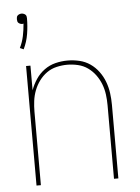

<svg xmlns="http://www.w3.org/2000/svg" viewBox="-53 -790 607 832"><g transform="rotate(-5 250.0 -374.0)"><path d="M72 0V-520H91V-413Q100 -438 115 -460.5Q130 -483 152 -499Q174 -515 200 -521.5Q226 -528 253 -528Q279 -528 304.5 -522Q330 -516 351 -501.5Q372 -487 387.5 -466Q403 -445 412 -421Q421 -397 424.5 -371.5Q428 -346 428 -320V0H409V-320Q409 -343 406 -366.5Q403 -390 394.5 -412Q386 -434 372 -453Q358 -472 339 -485.5Q320 -499 296.5 -504.5Q273 -510 250 -510Q227 -510 203.5 -504.5Q180 -499 161 -485.5Q142 -472 128 -453Q114 -434 105.5 -412Q97 -390 94 -366.5Q91 -343 91 -320V0ZM68 -593 52 -600Q64 -624 69.5 -650.5Q75 -677 77 -704Q75 -704 74 -703.5Q73 -703 72 -703Q68 -703 63.5 -704.5Q59 -706 55.5 -709Q52 -712 51 -716.5Q50 -721 50 -726Q50 -730 51 -734.5Q52 -739 55.5 -742Q59 -745 63.5 -746.5Q68 -748 72 -748Q76 -748 80.5 -746.5Q85 -745 88.5 -742Q92 -739 93 -734.5Q94 -730 94 -726Q94 -692 88.5 -658Q83 -624 68 -593Z"/></g></svg>

Font: Iosevka Thin
Style: Regular
Weight: 100
Monospace: yes
Designer: Belleve Invis
Foundry: Belleve Invis
Version: Version 32.5.0; ttfautohint (v1.8.4)